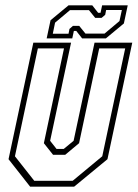

<svg xmlns="http://www.w3.org/2000/svg" viewBox="-20 -700 516 720"><path d="M93 0 12 -103 105 -540H246.5L168 -172L192 -141.5H219L256 -172L334.5 -540H476L383 -103L258 0ZM108.5 -22H252.5L363.5 -114L449.5 -518.5H352L276.5 -163L224.5 -119.5H179L144.5 -163L220 -518.5H122L36 -114ZM155 -556 169.5 -624 237 -680H326L348 -652H357L363 -680H459L444.5 -612L377 -556H288L266 -584H257L251 -556ZM178 -573.5H237L240.5 -591.5L253.5 -603H277L300.5 -574H372L428 -621L437 -662.5H378L374.5 -644.5L361 -633H337L313.5 -662H242.5L186.5 -615Z"/></svg>

Font: Tourney Condensed ExtraLight
Style: Italic
Weight: 200
Width: 3
Italic angle: -12°
Designer: Tyler Finck
Foundry: Etcetera Type Co
Version: Version 1.010; ttfautohint (v1.8.3)